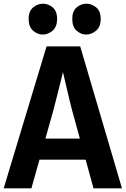

<svg xmlns="http://www.w3.org/2000/svg" viewBox="-23 -1019 680 1039"><path d="M-3 0 229 -768H411L637 0H483L365 -430Q359 -452 350.5 -488.5Q342 -525 332.5 -565.5Q323 -606 314.5 -643Q306 -680 300 -702H336Q330 -679 321 -641.5Q312 -604 301.5 -562.5Q291 -521 281.5 -483.5Q272 -446 266 -423L147 0ZM155 -155V-269H465V-155ZM209.3 -832Q180 -832 156 -853Q132 -874 132 -916.5Q132 -959 156.5 -979Q181 -999 210.3 -999Q238 -999 262 -979Q286 -959 286 -916.5Q286 -874 261.5 -853Q237 -832 209.3 -832ZM442.7 -832Q415 -832 391.5 -853Q368 -874 368 -916.5Q368 -959 392 -979Q416 -999 443.7 -999Q473 -999 497.5 -979Q522 -959 522 -916.5Q522 -874 497 -853Q472 -832 442.7 -832Z"/></svg>

Font: Yaldevi ExtraLight
Style: Regular
Weight: 200
Designer: Sol Matas, Rajitha Manaperi, Kosala Senevirathne
Foundry: Mooniak
Version: Version 1.100